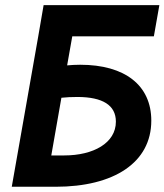

<svg xmlns="http://www.w3.org/2000/svg" viewBox="-20 -713 628 733"><path d="M24.9 0H192.4C415 0 557.6 -92.3 557.6 -252.4C557.6 -387.7 456.5 -465.8 286.1 -465.8C268.6 -465.8 252 -464.8 236.3 -463.4L255.9 -574.2H567.4L588.4 -693.4H146.5L126 -574.2ZM175.8 -119.6 214.4 -339.8C232.9 -341.8 252.9 -342.8 276.9 -342.8C371.1 -342.3 422.4 -312 422.4 -248.5C422.4 -167 336.4 -119.6 225.6 -119.6Z"/></svg>

Font: Cascadia Mono PL
Style: Bold Italic
Weight: 700
Italic angle: -10°
Monospace: yes
Designer: Aaron Bell
Foundry: Saja Typeworks
Version: Version 2404.023